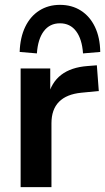

<svg xmlns="http://www.w3.org/2000/svg" viewBox="-20 -771 433 791"><path d="M65 0V-489H187V-371H177Q191 -431 232 -462.5Q273 -494 341 -499L379 -502L387 -396L315 -389Q254 -383 223 -351.5Q192 -320 192 -263V0ZM132 -551 61 -557Q63 -617 84 -660.5Q105 -704 142 -727.5Q179 -751 227 -751Q276 -751 313 -727.5Q350 -704 371 -660.5Q392 -617 393 -557L322 -551Q318 -610 293.5 -642.5Q269 -675 227 -675Q185 -675 160.5 -642.5Q136 -610 132 -551Z"/></svg>

Font: Nunito Sans 12pt ExtraLight
Style: Regular
Weight: 200
Version: Version 3.101;gftools[0.9.27]